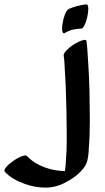

<svg xmlns="http://www.w3.org/2000/svg" viewBox="-147 -621 475 872"><path d="M251 -375C250 -394 249 -413 246 -432C246 -433 246 -435 245 -437C243 -439 241 -440 238 -440C236 -440 235 -440 233 -439C221 -437 209 -431 198 -425C184 -417 171 -408 160 -397L151 -388C147 -383 144 -378 142 -372C145 -353 146 -333 147 -313V-308C149 -277 151 -246 152 -215C154 -150 156 -86 156 -21V21C156 51 155 81 152 112C152 123 151 134 149 146C149 149 148 153 148 156C100 155 55 143 16 120C1 111 -12 101 -24 88C-26 86 -29 85 -32 85C-37 85 -42 87 -46 88C-60 93 -73 100 -85 109C-97 117 -109 126 -118 137C-120 139 -127 148 -127 154C-127 156 -127 157 -126 158C-103 184 -69 202 -35 214C-5 225 27 231 59 231C66 231 72 231 79 230C101 228 124 221 144 211C180 193 215 169 238 135C252 114 254 87 256 63V57C260 12 261 -33 261 -78C261 -105 260 -133 260 -160C260 -231 256 -303 251 -375ZM140 179C138 181 137 182 137 182C137 182 139 180 140 179ZM137 -514C137 -512 135 -502 135 -492C135 -481 137 -470 143 -470C144 -470 146 -470 147 -471C157 -477 177 -487 189 -487C190 -487 192 -488 193 -488C203 -490 212 -491 221 -491C229 -491 233 -500 236 -505C242 -517 246 -530 249 -542C252 -555 254 -569 254 -582C254 -585 253 -601 247 -601C231 -600 216 -597 201 -593C188 -589 175 -585 163 -579C156 -574 151 -563 148 -556C143 -542 139 -528 137 -514Z"/></svg>

Font: Petaluma Script
Style: Regular
Weight: 400
Designer: Daniel Spreadbury
Foundry: Steinberg Media Technologies GmbH
Version: Version 1.10